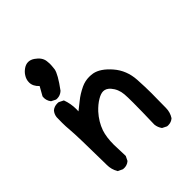

<svg xmlns="http://www.w3.org/2000/svg" viewBox="-186 -760 872 872"><g transform="rotate(-45 250.0 -324.5)"><path d="M345.2 -44.9Q347.7 -132.8 347.7 -183.6Q347.7 -221.2 346.2 -238.3Q343.3 -273.9 320.8 -299.8Q305.7 -316.4 287.6 -316.4Q272.5 -316.4 252 -304.2Q229.5 -291 207 -267.1Q175.8 -232.4 161.6 -191.9Q150.4 -158.7 150.4 -110.8Q150.4 -103.5 152.8 -36.1L142.1 -14.2Q133.3 -6.8 125 -4.4Q116.7 -2 111.1 -2Q105.5 -2 101.1 -2.4L78.1 -13.2L77.6 -14.6Q63 -38.6 63 -68.8Q63 -72.8 63 -76.2Q61 -258.3 57.1 -298.3Q54.7 -325.2 54.7 -346.7Q54.7 -374.5 55.2 -382.3Q57.1 -399.9 68.4 -413.1Q82 -424.8 102.1 -424.8Q105.5 -424.8 109.9 -424.3L132.3 -413.1Q144.5 -380.4 144.5 -345.2Q144.5 -338.4 144 -331.1Q164.1 -346.7 182.1 -361.3Q205.1 -380.4 238.8 -396.5Q263.2 -407.7 289.1 -407.7Q300.8 -407.7 312.5 -405.8Q351.6 -398.4 390.9 -353Q430.2 -307.6 434.1 -243.7Q437 -193.4 437 -154.3Q437 -144 436.5 -116.9Q436 -89.8 436 -61.8Q436 -33.7 420.9 -10.3Q407.2 2 387.7 2Q384.8 2 380.4 1.5L358.9 -9.3Q347.2 -25.4 345.2 -44.9ZM100.6 -537.1Q78.1 -558.1 78.1 -582.5Q78.1 -602.1 89.4 -618.7Q97.2 -631.3 111.6 -641.4Q126 -651.4 140.9 -651.4Q155.8 -651.4 170.9 -641.1Q200.2 -621.1 203.6 -594.2Q205.1 -583.5 205.1 -575.9Q205.1 -568.4 204.6 -563.5Q204.1 -553.7 202.6 -543Q198.2 -516.6 152.3 -454.6Q136.7 -440.4 116.7 -440.4Q113.8 -440.4 109.9 -440.9L88.4 -451.7Q81.1 -461.4 78.6 -470.2Q76.2 -479 76.2 -484.6Q76.2 -490.2 76.7 -494.6Z"/></g></svg>

Font: Bakudai
Style: Medium
Weight: 500
Version: Version 1.48